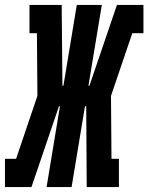

<svg xmlns="http://www.w3.org/2000/svg" viewBox="-45 -755 599 775"><path d="M-25 0V-114H20L106 -368L104 -621H74V-735H204L207 -409H211L265 -735H366L312 -409H316L427 -735H534V-621H489L403 -368L405 -114H435V0H305L303 -326H298L244 0H143L197 -326H193L82 0Z"/></svg>

Font: Iosevka Curly Slab HvObl
Style: Regular
Weight: 900
Italic angle: -9°
Monospace: yes
Designer: Belleve Invis
Foundry: Belleve Invis
Version: Version 11.1.0; ttfautohint (v1.8.3)